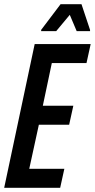

<svg xmlns="http://www.w3.org/2000/svg" viewBox="-21 -899 454 919"><path d="M-1 0 145 -688H413L393 -597H227L184 -393H330L310 -302H165L119 -91H287L267 0ZM176 -750V-756L269 -879H369L410 -756V-750H346L313 -828L248 -750Z"/></svg>

Font: Saira ExtraCondensed SemiBold
Style: Italic
Weight: 600
Width: 2
Italic angle: -12°
Designer: Hector Gatti with collaboration of the Omnibus-Type team
Foundry: Omnibus-Type
Version: Version 1.101